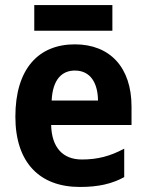

<svg xmlns="http://www.w3.org/2000/svg" viewBox="-20 -732 580 762"><path d="M426 -712H116V-610H426ZM277 -556C132 -556 41 -458 41 -269C41 -87 137 10 297 10C370 10 423 -2 473 -29V-142C417 -112 367 -99 305 -99C229 -99 185 -147 183 -236H502V-309C502 -464 417 -556 277 -556ZM277 -452C339 -452 368 -403 369 -333H185C189 -417 226 -452 277 -452Z"/></svg>

Font: Noto Sans Telugu SemiCondensed
Style: Bold
Weight: 700
Width: 4
Designer: Jelle Bosma - Monotype Design Team
Foundry: Monotype Imaging Inc.
Version: Version 2.005